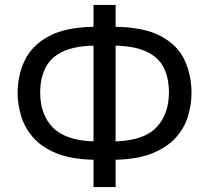

<svg xmlns="http://www.w3.org/2000/svg" viewBox="-20 -744 844 774"><path d="M446 -724V-636Q562 -634 629 -598Q696 -562 724 -502Q752 -442 752 -370Q752 -322 737.5 -274.5Q723 -227 688 -188.5Q653 -150 594 -126Q535 -102 446 -100V10H357V-100Q266 -102 206.5 -126.5Q147 -151 113 -190.5Q79 -230 65 -277Q51 -324 51 -370Q51 -440 79.5 -500Q108 -560 175 -597Q242 -634 357 -636V-724ZM357 -560Q276 -558 229 -534Q182 -510 162 -468Q142 -426 142 -371Q142 -282 193 -230Q244 -178 357 -174ZM446 -560V-174Q562 -178 611.5 -231.5Q661 -285 661 -371Q661 -428 641 -469.5Q621 -511 573.5 -534.5Q526 -558 446 -560Z"/></svg>

Font: Noto Sans
Style: Regular
Weight: 400
Designer: Monotype Design Team
Foundry: Monotype Imaging Inc.
Version: Version 1.902